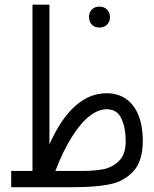

<svg xmlns="http://www.w3.org/2000/svg" viewBox="-20 -778 640 798"><path d="M26.5 -67.5H115V-758.5H185.5V-178Q232.5 -284 292.2 -337.2Q352 -390.5 423 -390.5Q470 -390.5 503.8 -367Q537.5 -343.5 555.5 -299Q573.5 -254.5 573.5 -193.5Q573.5 -109 535 -66.8Q496.5 -24.5 437 -12.2Q377.5 0 288 0H26.5ZM502.5 -191.5Q502.5 -247 484.5 -285.5Q466.5 -324 423 -324Q390 -324 354 -297Q318 -270 281 -212.5Q244 -155 210 -67.5H316.5Q368 -67.5 406 -74Q444 -80.5 473.2 -107.8Q502.5 -135 502.5 -191.5ZM350 -707Q350 -726.5 361.8 -738.5Q373.5 -750.5 393 -750.5Q412.5 -750.5 424.8 -738.5Q437 -726.5 437 -707Q437 -687.5 424.8 -675.5Q412.5 -663.5 393 -663.5Q373.5 -663.5 361.8 -675.5Q350 -687.5 350 -707Z"/></svg>

Font: JuliaMono Light
Style: Regular
Weight: 300
Monospace: yes
Designer: cormullion
Foundry: corm
Version: Version 0.054; ttfautohint (v1.8.4)